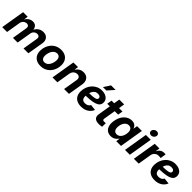

<svg xmlns="http://www.w3.org/2000/svg" viewBox="419 -2415 4081 4081"><g transform="rotate(45 2459.5 -375.0)"><path d="M15.1 0 104.5 -539.1H241.2L225.1 -407.7L214.4 -412.1Q235.4 -461.4 264.4 -491.2Q293.5 -521 327.1 -534.4Q360.8 -547.9 395 -547.9Q436.5 -547.9 465.1 -530.3Q493.7 -512.7 509.3 -478.8Q524.9 -444.8 526.9 -396L511.7 -405.8Q531.7 -455.1 563 -486.6Q594.2 -518.1 632.3 -533Q670.4 -547.9 710.4 -547.9Q762.2 -547.9 799.6 -524.9Q836.9 -502 853.8 -459.5Q870.6 -417 860.4 -357.4L801.3 0H655.8L711.9 -339.4Q717.3 -370.6 710 -389.9Q702.6 -409.2 686.3 -417.7Q669.9 -426.3 647.5 -426.3Q617.7 -426.3 593.3 -413.1Q568.8 -399.9 553.2 -377Q537.6 -354 532.7 -325.7L478.5 0H337.9L394.5 -343.3Q401.4 -383.8 383.5 -405Q365.7 -426.3 331.1 -426.3Q303.7 -426.3 278.8 -413.3Q253.9 -400.4 236.6 -376.5Q219.2 -352.5 213.9 -319.3L161.1 0Z M1170.4 10.7Q1097.2 10.7 1045.4 -17.3Q993.7 -45.4 966.3 -96.2Q939 -147 939 -215.3Q939 -281.2 960.2 -340.8Q981.4 -400.4 1021.2 -447Q1061 -493.7 1118.2 -520.3Q1175.3 -546.9 1247.1 -546.9Q1319.8 -546.9 1371.6 -519Q1423.3 -491.2 1450.7 -440.2Q1478 -389.2 1478 -320.3Q1478 -254.9 1457.3 -195.3Q1436.5 -135.7 1396.5 -89.4Q1356.4 -43 1299.6 -16.1Q1242.7 10.7 1170.4 10.7ZM1176.3 -104.5Q1216.3 -104.5 1245.6 -125.5Q1274.9 -146.5 1293.9 -179.9Q1313 -213.4 1322.5 -251.5Q1332 -289.6 1332 -323.7Q1332 -356.9 1321.5 -380.9Q1311 -404.8 1290.8 -418.2Q1270.5 -431.6 1240.7 -431.6Q1201.2 -431.6 1171.6 -410.9Q1142.1 -390.1 1123 -356.9Q1104 -323.7 1094.5 -285.6Q1085 -247.6 1085 -212.9Q1085 -163.6 1108.4 -134Q1131.8 -104.5 1176.3 -104.5Z M1723.1 -304.7 1672.9 0H1526.9L1616.2 -539.1H1754.9L1735.4 -403.3L1721.7 -408.2Q1754.9 -476.1 1803 -511.5Q1851.1 -546.9 1918 -546.9Q1976.1 -546.9 2015.6 -521.2Q2055.2 -495.6 2071.8 -448.5Q2088.4 -401.4 2077.6 -336.9L2021.5 0H1875.5L1929.2 -320.8Q1937.5 -372.1 1916 -398.2Q1894.5 -424.3 1851.1 -424.3Q1818.8 -424.3 1792 -409.9Q1765.1 -395.5 1747.3 -368.7Q1729.5 -341.8 1723.1 -304.7Z M2391.6 11.7Q2318.8 11.7 2265.9 -14.9Q2212.9 -41.5 2185.1 -92.5Q2157.2 -143.6 2158.7 -216.3Q2160.2 -285.2 2183.3 -345.2Q2206.5 -405.3 2248.3 -451.2Q2290 -497.1 2346.7 -522.9Q2403.3 -548.8 2470.7 -548.8Q2528.8 -548.8 2574.5 -530Q2620.1 -511.2 2646.5 -475.8Q2672.9 -440.4 2672.9 -390.1Q2672.9 -338.4 2643.1 -305.4Q2613.3 -272.5 2555.2 -254.4Q2497.1 -236.3 2412.4 -229.5Q2327.6 -222.7 2217.8 -222.7L2232.9 -312.5Q2326.2 -312.5 2385.7 -315.9Q2445.3 -319.3 2478.3 -327.4Q2511.2 -335.4 2524.2 -349.4Q2537.1 -363.3 2537.1 -383.8Q2537.1 -409.7 2515.6 -424.3Q2494.1 -439 2456.1 -439Q2408.7 -439 2378.4 -416Q2348.1 -393.1 2331.3 -357.9Q2314.5 -322.8 2307.4 -283.9Q2300.3 -245.1 2299.8 -212.9Q2298.8 -180.7 2307.6 -154.5Q2316.4 -128.4 2339.1 -113.3Q2361.8 -98.1 2402.3 -98.1Q2445.8 -98.1 2477.3 -116Q2508.8 -133.8 2522 -164.6L2654.3 -150.9Q2627.4 -77.6 2558.3 -33Q2489.3 11.7 2391.6 11.7ZM2430.7 -612.8 2526.9 -760.7H2663.6L2533.2 -612.8Z M3090.3 -539.1 3072.3 -427.2H2745.1L2763.2 -539.1ZM2863.8 -671.4H3009.8L2924.8 -159.7Q2920.9 -133.3 2930.4 -121.6Q2939.9 -109.9 2966.8 -109.9Q2976.1 -109.9 2991.7 -111.6Q3007.3 -113.3 3015.6 -114.7L3013.7 -3.9Q2991.2 1.5 2967 3.7Q2942.9 5.9 2919.9 5.9Q2836.9 5.9 2800.8 -32.5Q2764.6 -70.8 2776.4 -144.5Z M3280.8 9.3Q3217.3 9.3 3172.1 -23.4Q3127 -56.2 3108.4 -118.4Q3089.8 -180.7 3104 -269Q3119.6 -359.4 3159.4 -421.1Q3199.2 -482.9 3255.1 -514.9Q3311 -546.9 3372.6 -546.9Q3416 -546.9 3443.8 -533Q3471.7 -519 3488 -497.1Q3504.4 -475.1 3511.7 -452.1H3516.1L3530.3 -539.1H3674.8L3585.9 0H3442.4L3456.1 -85H3450.7Q3435.5 -61 3411.6 -39.6Q3387.7 -18.1 3355.5 -4.4Q3323.2 9.3 3280.8 9.3ZM3343.8 -107.9Q3381.3 -107.9 3411.1 -128.2Q3440.9 -148.4 3460.9 -184.8Q3481 -221.2 3488.8 -269.5Q3497.1 -318.4 3489 -354.2Q3481 -390.1 3457.8 -409.9Q3434.6 -429.7 3397 -429.7Q3359.4 -429.7 3329.8 -409.4Q3300.3 -389.2 3280.8 -353.3Q3261.2 -317.4 3253.4 -269.5Q3245.6 -221.7 3253.2 -185.1Q3260.7 -148.4 3283.7 -128.2Q3306.6 -107.9 3343.8 -107.9Z M3706.1 0 3794.9 -539.1H3940.9L3851.6 0ZM3879.4 -608.9Q3845.7 -608.9 3825.9 -630.9Q3806.2 -652.8 3811 -684.6Q3816.4 -716.3 3843.8 -738.3Q3871.1 -760.3 3904.3 -760.3Q3938.5 -760.3 3958.3 -738.3Q3978 -716.3 3972.7 -684.6Q3967.8 -652.8 3940.4 -630.9Q3913.1 -608.9 3879.4 -608.9Z M3972.2 0 4061 -539.1H4202.6L4187 -445.8H4191.9Q4214.8 -495.1 4253.2 -520.3Q4291.5 -545.4 4338.4 -545.4Q4350.1 -545.4 4362.5 -544.4Q4375 -543.5 4384.3 -541.5L4362.8 -412.6Q4353 -415.5 4335 -417.2Q4316.9 -418.9 4300.8 -418.9Q4268.6 -418.9 4240.2 -404.8Q4211.9 -390.6 4192.9 -364.7Q4173.8 -338.9 4168 -303.7L4117.7 0Z M4602.1 11.7Q4529.3 11.7 4476.3 -14.9Q4423.3 -41.5 4395.5 -92.5Q4367.7 -143.6 4369.1 -216.3Q4370.6 -285.2 4393.8 -345.2Q4417 -405.3 4458.7 -451.2Q4500.5 -497.1 4557.1 -522.9Q4613.8 -548.8 4681.2 -548.8Q4739.3 -548.8 4784.9 -530Q4830.6 -511.2 4856.9 -475.8Q4883.3 -440.4 4883.3 -390.1Q4883.3 -338.4 4853.5 -305.4Q4823.7 -272.5 4765.6 -254.4Q4707.5 -236.3 4622.8 -229.5Q4538.1 -222.7 4428.2 -222.7L4443.4 -312.5Q4536.6 -312.5 4596.2 -315.9Q4655.8 -319.3 4688.7 -327.4Q4721.7 -335.4 4734.6 -349.4Q4747.6 -363.3 4747.6 -383.8Q4747.6 -409.7 4726.1 -424.3Q4704.6 -439 4666.5 -439Q4619.1 -439 4588.9 -416Q4558.6 -393.1 4541.7 -357.9Q4524.9 -322.8 4517.8 -283.9Q4510.7 -245.1 4510.3 -212.9Q4509.3 -180.7 4518.1 -154.5Q4526.9 -128.4 4549.6 -113.3Q4572.3 -98.1 4612.8 -98.1Q4656.2 -98.1 4687.7 -116Q4719.2 -133.8 4732.4 -164.6L4864.7 -150.9Q4837.9 -77.6 4768.8 -33Q4699.7 11.7 4602.1 11.7Z"/></g></svg>

Font: Inter 18pt
Style: Bold Italic
Weight: 700
Italic angle: -9.3988°
Designer: Rasmus Andersson
Foundry: rsms
Version: Version 4.001;git-66647c0bb